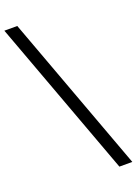

<svg xmlns="http://www.w3.org/2000/svg" viewBox="-409 -813 803 1117"><g transform="rotate(-20 -8.0 -254.0)"><path d="M-216.1 -700 -230.9 -740H-150.9L-136.1 -700L192.8 192L207.6 232H127.6L112.8 192Z"/></g></svg>

Font: Nordica Plus
Style: NordicaClassicLightOpObl
Weight: 300
Version: Version 1.01